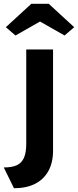

<svg xmlns="http://www.w3.org/2000/svg" viewBox="-56 -791 413 1017"><path d="M-36 96Q8 96 33.5 84Q59 72 71 44.5Q83 17 83 -28V-529H225V6Q225 71 200 115.5Q175 160 129 183Q83 206 18 206ZM110 -771H202L337 -647L286 -603L156 -677L26 -603L-25 -647Z"/></svg>

Font: Our Lexend SemiBold
Style: Regular
Weight: 600
Designer: Bonnie Shaver-Troup, Thomas Jockin
Foundry: Lexend
Version: Version 1.007